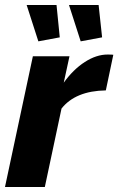

<svg xmlns="http://www.w3.org/2000/svg" viewBox="-30 -751 475 771"><path d="M77 -731H197L210 -601L124 -585ZM247 -731H366L380 -601L294 -585ZM102 -525H249L226 -419Q264 -472 310.5 -502Q357 -532 402 -532Q421 -532 425 -531L395 -388Q273 -386 217 -315L150 0H-10Z"/></svg>

Font: Raleway-v4020 ExtraBold
Style: Italic
Weight: 800
Italic angle: -12°
Designer: Matt McInerney, Pablo Impallari, Rodrigo Fuenzalida
Foundry: Matt McInerney, Pablo Impallari, Rodrigo Fuenzalida
Version: Version 4.020;PS 004.020;hotconv 1.0.88;makeotf.lib2.5.64775